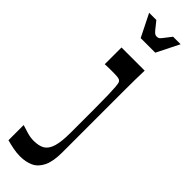

<svg xmlns="http://www.w3.org/2000/svg" viewBox="-322 -690 884 884"><g transform="rotate(45 120.0 -248.0)"><path d="M-21 82Q-3 88 19.5 94.5Q42 101 63 101Q79 101 93 98Q107 95 117 89Q138 76 147.5 44Q157 12 157 -46Q157 -137 157 -196Q157 -255 156 -289.5Q155 -324 153.5 -341Q152 -358 150 -364.5Q148 -371 145 -373Q140 -378 130 -379.5Q120 -381 96 -381Q83 -381 71 -381Q59 -381 45 -380V-489H196Q195 -463 194.5 -432.5Q194 -402 194 -370Q194 -338 194 -305.5Q194 -273 194 -244.5Q194 -216 194 -195Q194 -162 194 -137Q194 -112 194 -87Q194 -62 194 -30.5Q194 1 194 45Q194 104 178 137Q162 170 134 183Q106 196 69 196Q47 196 24 191.5Q1 187 -21 181ZM77 -582 22 -692H69Q90 -665 99.5 -654Q109 -643 114 -641Q119 -639 124 -639Q131 -639 135.5 -641Q140 -643 148.5 -654Q157 -665 178 -692H227L172 -582Z"/></g></svg>

Font: Ojuju SemiBold
Style: Regular
Weight: 600
Designer: Chisaokwu Joboson, Mirko Velimirovic
Foundry: Udi Foundry
Version: Version 1.000